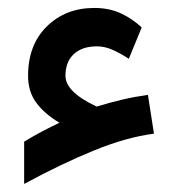

<svg xmlns="http://www.w3.org/2000/svg" viewBox="-20 -412 445 481"><path d="M128.9 -104.5Q91.8 -126.5 71 -154.5Q50.3 -182.6 50.3 -221.7Q50.3 -299.8 97.4 -345.9Q144.5 -392.1 216.3 -392.1Q252.9 -392.1 282 -378.9Q311 -365.7 335 -343.3L302.7 -264.6Q283.7 -277.3 263.4 -286.6Q243.2 -295.9 222.7 -295.9Q186 -295.9 165 -276.6Q144 -257.3 144 -222.2Q144 -181.6 222.2 -145Q253.9 -154.8 286.1 -162.4Q318.4 -169.9 350.6 -174.3L365.7 -77.1Q297.4 -68.4 215.8 -35.2Q134.3 -2 40.5 48.8V-57.1Q64.5 -71.8 85.9 -83Q107.4 -94.2 128.9 -104.5Z"/></svg>

Font: Vazir Medium FD
Style: Medium-FD
Weight: 500
Designer: Saber Rastikerdar
Foundry: Saber Rastikerdar
Version: Version 30.0.0